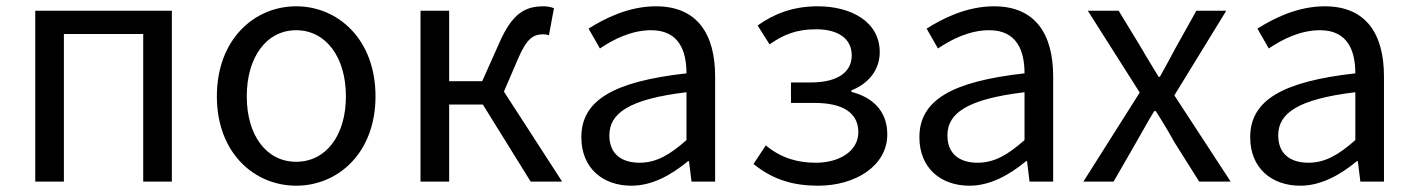

<svg xmlns="http://www.w3.org/2000/svg" viewBox="-20 -577 4498 610"><path d="M92 0H183V-469H435V0H526V-543H92Z M921 13C1054 13 1173 -91 1173 -271C1173 -452 1054 -557 921 -557C788 -557 669 -452 669 -271C669 -91 788 13 921 13ZM921 -63C827 -63 764 -146 764 -271C764 -396 827 -481 921 -481C1015 -481 1079 -396 1079 -271C1079 -146 1015 -63 921 -63Z M1581 -286 1627 -393C1655 -458 1677 -468 1706 -468C1714 -468 1718 -467 1724 -465L1740 -551C1732 -554 1720 -557 1708 -557C1649 -557 1608 -536 1566 -440L1512 -319H1407V-543H1316V0H1407V-245H1514L1666 0H1766Z M1986 13C2053 13 2114 -22 2166 -65H2169L2177 0H2252V-334C2252 -468 2196 -557 2064 -557C1977 -557 1900 -518 1850 -486L1886 -423C1929 -452 1986 -481 2049 -481C2138 -481 2161 -414 2161 -344C1930 -318 1827 -259 1827 -141C1827 -43 1895 13 1986 13ZM2012 -60C1958 -60 1916 -85 1916 -147C1916 -217 1978 -262 2161 -284V-132C2108 -85 2065 -60 2012 -60Z M2580 13C2696 13 2799 -49 2799 -150C2799 -227 2749 -269 2685 -285V-290C2742 -312 2775 -358 2775 -411C2775 -509 2683 -557 2578 -557C2499 -557 2439 -533 2387 -496L2425 -436C2469 -467 2510 -484 2573 -484C2639 -484 2686 -457 2686 -401C2686 -348 2642 -315 2555 -315H2493V-250H2568C2657 -250 2707 -219 2707 -157C2707 -97 2647 -60 2572 -60C2517 -60 2464 -73 2413 -115L2374 -56C2438 -4 2504 13 2580 13Z M3060 13C3127 13 3188 -22 3240 -65H3243L3251 0H3326V-334C3326 -468 3270 -557 3138 -557C3051 -557 2974 -518 2924 -486L2960 -423C3003 -452 3060 -481 3123 -481C3212 -481 3235 -414 3235 -344C3004 -318 2901 -259 2901 -141C2901 -43 2969 13 3060 13ZM3086 -60C3032 -60 2990 -85 2990 -147C2990 -217 3052 -262 3235 -284V-132C3182 -85 3139 -60 3086 -60Z M3422 0H3518L3591 -127C3610 -160 3628 -193 3647 -224H3652C3672 -193 3692 -160 3710 -127L3790 0H3890L3711 -274L3876 -543H3781L3714 -423C3698 -393 3682 -363 3665 -333H3661C3643 -363 3624 -393 3607 -423L3534 -543H3436L3601 -283Z M4111 13C4178 13 4239 -22 4291 -65H4294L4302 0H4377V-334C4377 -468 4321 -557 4189 -557C4102 -557 4025 -518 3975 -486L4011 -423C4054 -452 4111 -481 4174 -481C4263 -481 4286 -414 4286 -344C4055 -318 3952 -259 3952 -141C3952 -43 4020 13 4111 13ZM4137 -60C4083 -60 4041 -85 4041 -147C4041 -217 4103 -262 4286 -284V-132C4233 -85 4190 -60 4137 -60Z"/></svg>

Font: Source Han Sans CN Regular
Style: Regular
Weight: 400
Designer: Ryoko NISHIZUKA (kana & ideographs); Paul D. Hunt (Latin, Greek & Cyrillic); Wenlong ZHANG (bopomofo); Sandoll Communica
Foundry: Adobe Systems Incorporated
Version: Version 1.004;PS 1.004;hotconv 1.0.82;makeotf.lib2.5.63406